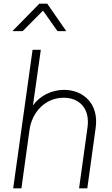

<svg xmlns="http://www.w3.org/2000/svg" viewBox="-20 -1029 611 1049"><path d="M52 0H97L141 -318C154 -415 226 -495 328 -495C413 -495 473 -437 458 -332L412 0H457L503 -333C520 -459 438 -538 330 -538C261 -538 197 -505 160 -453L203 -757H158ZM48 -859H104L215 -971L294 -859H342L238 -1009H195Z"/></svg>

Font: Mluvka ExtraLight
Style: Italic
Weight: 200
Italic angle: -8°
Designer: Modified by Jiří Krblich, Original typeface by Gumpita Rahayu
Foundry: Gumpita Rahayu & Jiří Krblich
Version: Version 2.000;Glyphs 3.1.1 (3134)